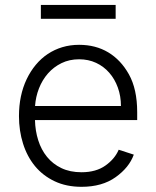

<svg xmlns="http://www.w3.org/2000/svg" viewBox="-20 -731 621 763"><path d="M55.4 -269.5Q55.4 -351.9 85.9 -416.2Q101.2 -448.2 122.3 -473.5Q143.5 -498.9 169.9 -516.5Q196.4 -534.1 227.6 -543.5Q258.9 -552.9 294.4 -552.9Q360.1 -552.9 410.2 -522.9Q460.2 -492.9 492.2 -435.7Q525.2 -376.8 525.2 -285.2V-253.9H119Q120 -211.3 131.9 -173.7Q143.8 -136 166.7 -107.8Q189.6 -79.5 223.9 -63Q258.2 -46.5 304 -46.5Q333.1 -46.5 356.9 -53.3Q380.7 -60 399.1 -73.2Q436.1 -99.4 451.7 -136L511.7 -116.5Q493.3 -65.3 439.6 -27Q386 11.4 304 11.4Q243.6 11.4 197.1 -10.7Q150.6 -32.7 119.1 -70.8Q87.7 -109 71.6 -160.2Q55.4 -211.3 55.4 -269.5ZM460.6 -309.7Q460.6 -349.1 448.3 -383Q436.1 -416.9 414.2 -441.9Q392.4 -467 361.9 -481.2Q331.3 -495.4 294.4 -495.4Q255.7 -495.4 224.4 -480.1Q193.2 -464.8 170.6 -439.1Q148.1 -413.4 134.9 -379.8Q121.8 -346.2 119.3 -309.7ZM142.4 -711.3H439.6V-656.2H142.4Z"/></svg>

Font: Inter P Light
Style: Regular
Weight: 300
Designer: Rasmus Andersson
Foundry: rsms
Version: Version 3.018;git-588b23468